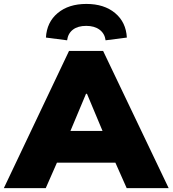

<svg xmlns="http://www.w3.org/2000/svg" viewBox="-54 -967 887 987"><path d="M291 -759.8 182.1 -773.9Q186.5 -853 242.7 -899.9Q298.8 -946.8 390.1 -946.8Q481.4 -946.8 537.6 -899.9Q593.8 -853 598.1 -773.9L488.8 -759.8Q484.4 -794.4 458 -814.2Q431.6 -834 389.2 -834Q346.2 -834 320.8 -814.5Q295.4 -794.9 291 -759.8ZM-34.2 0 300.8 -705.1H476.1L813 0H597.2L539.1 -130.9H238.8L181.2 0ZM388.2 -484.9 308.1 -293.9H473.1L393.1 -484.9Z"/></svg>

Font: Mulish ExtraBlack
Style: Regular
Weight: 1000
Designer: Vernon Adams
Foundry: Vernon Adams
Version: Version 3.603; ttfautohint (v1.8.3)